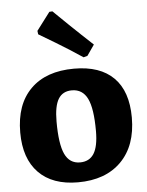

<svg xmlns="http://www.w3.org/2000/svg" viewBox="-55 -826 673 879"><g transform="rotate(-5 281.5 -386.0)"><path d="M24 -241Q24 -370 95 -440.5Q166 -511 295 -511Q414 -511 476.5 -448.5Q539 -386 539 -265Q539 -136 467 -63.5Q395 9 268 9Q151 9 87.5 -56Q24 -121 24 -241ZM370 -218Q370 -322 347.5 -367.5Q325 -413 276 -413Q234 -413 214 -380.5Q194 -348 194 -277Q194 -173 215.5 -127Q237 -81 285 -81Q328 -81 349 -114Q370 -147 370 -218ZM145 -682 143 -698 205 -780 219 -781Q234 -766 287.5 -714.5Q341 -663 395 -613L361 -564L343 -559Q282 -600 222 -636Q162 -672 145 -682Z"/></g></svg>

Font: Alegreya SC ExtraBold
Style: Regular
Weight: 800
Designer: Juan Pablo del Peral
Foundry: Huerta Tipografica
Version: Version 2.007; ttfautohint (v1.6)